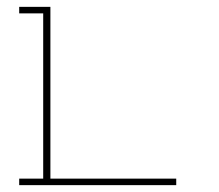

<svg xmlns="http://www.w3.org/2000/svg" viewBox="-20 -540 640 560"><path d="M36 0V-19H106V-501H36V-520H127V-19H494V0Z"/></svg>

Font: Iosevka HT Thin Extended
Style: Regular
Weight: 100
Width: 7
Monospace: yes
Designer: Belleve Invis
Foundry: Belleve Invis
Version: Version 32.3.0; ttfautohint (v1.8.4)